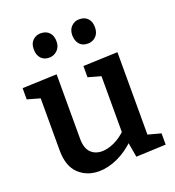

<svg xmlns="http://www.w3.org/2000/svg" viewBox="-139 -873 906 994"><g transform="rotate(-20 313.5 -376.5)"><path d="M238 11Q171 11 126.5 -31.5Q82 -74 82 -161V-462L94 -444L12 -467V-529L202 -536V-181Q202 -130 225.5 -105.5Q249 -81 288 -81Q318 -81 354 -97Q390 -113 426 -148L417 -125V-465L429 -444L347 -467V-529L537 -536V-66L522 -86L608 -63V-1L444 6L427 -92L444 -86Q394 -37 340.5 -13Q287 11 238 11ZM409 -630Q380 -630 364 -648Q348 -666 347 -697Q347 -728 365 -746Q383 -764 409 -764Q439 -764 455.5 -746Q472 -728 472 -697Q472 -666 454 -648Q436 -630 409 -630ZM196 -630Q168 -630 151.5 -648Q135 -666 135 -697Q134 -728 152 -746Q170 -764 196 -764Q226 -764 243 -746Q260 -728 260 -697Q260 -666 241 -648Q222 -630 196 -630Z"/></g></svg>

Font: Bitter Thin SemiBold
Style: Regular
Weight: 600
Version: Version 2.002